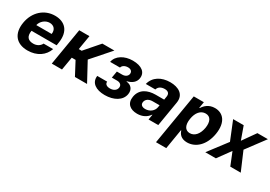

<svg xmlns="http://www.w3.org/2000/svg" viewBox="18 -1404 3462 2459"><g transform="rotate(30 1749.0 -174.5)"><path d="M261.7 10.7C401.6 10.7 503.2 -62.5 539.1 -169.4H398.1C377.5 -126.8 333.5 -102.3 283 -102.3C206 -102.3 166.9 -141.3 181.5 -234H553.3L559.7 -275.6C589.8 -460.9 494 -552.6 349.4 -552.6C188.9 -552.6 66.1 -438.6 38 -270.2C8.9 -97.3 93.8 10.7 261.7 10.7ZM198.5 -327.8C211.3 -387.8 269.2 -439.6 334.2 -439.6C399.5 -439.6 436.1 -392.8 425.4 -327.8Z M616.8 0H767.8L800.4 -193.5H856.9L959.2 0H1138.5L989.7 -274.9L1227.6 -545.5H1049.7L865.8 -333.8H823.2L858.7 -545.5H707.7Z M1346.6 -154.5H1199.9C1185.7 -47.9 1272.4 10.7 1403.1 10.7C1537.6 10.7 1643.8 -49.7 1660.5 -151.3C1673.3 -227.3 1626.8 -274.9 1560.7 -279.1L1562.1 -284.8C1632.1 -301.1 1679 -340.9 1688.6 -398.8C1704.9 -493.6 1631.4 -552.6 1498.2 -552.6C1375.7 -552.6 1271 -490.8 1252.8 -392.8H1398.8C1405.9 -424.7 1442.5 -447.1 1486.9 -447.1C1532.3 -447.1 1556.1 -422.2 1550.8 -385.7C1545.5 -352.6 1513.8 -328.5 1468 -328.5H1389.6L1372.5 -229.4H1451C1497.9 -229.4 1525.2 -202.4 1518.1 -163C1511 -119.7 1469.8 -96.2 1420.1 -96.2C1371.8 -96.2 1342 -118.3 1346.6 -154.5Z M1882.8 10.3C1963.4 10.3 2021.7 -24.9 2056.5 -75.6H2060.7L2047.9 0H2191.4L2252.8 -367.9C2274.5 -497.9 2172.9 -552.6 2052.2 -552.6C1921.2 -552.6 1818.2 -490.8 1790.1 -376.4H1930.8C1942.8 -418.3 1980.1 -442.1 2034.1 -442.1C2085.2 -442.1 2109 -415.5 2102.3 -371.4L2094.1 -320H1969.1C1851.9 -320 1749.3 -273.8 1728.7 -152.3C1710.9 -44.7 1779.1 10.3 1882.8 10.3ZM1873.9 -157.3C1880.7 -199.9 1919.4 -228.3 1977.6 -228H2079.5L2073.9 -195C2063.6 -137.4 2009.9 -94.1 1943.5 -94.1C1896.3 -94.1 1867.5 -116.1 1873.9 -157.3Z M2275.9 204.5H2427.6L2475.9 -87.4H2481.5C2494.3 -41.9 2531.2 8.9 2619.7 8.9C2744 8.9 2857.6 -89.5 2887.8 -272C2918.7 -459.5 2833.5 -552.6 2713.8 -552.6C2622.2 -552.6 2568.9 -498.2 2542.3 -453.8H2535.5L2550.8 -545.5H2401.6ZM2504.3 -272.7C2519.5 -370 2571.4 -432.2 2644.9 -432.2C2719.8 -432.2 2748.2 -367.2 2733.3 -272.7C2716.6 -177.6 2666.2 -111.5 2592.3 -111.5C2519.2 -111.5 2488.3 -175.4 2504.3 -272.7Z M3139.9 -545.5H2983.7L3094.5 -272.7L2887.1 0H3043.3L3180.4 -188.6L3256.7 0H3411.2L3294.4 -272.7L3497.9 -545.5H3342.7L3208.1 -354.8Z"/></g></svg>

Font: Margiela Sans
Style: Bold Italic
Weight: 700
Italic angle: -9.39999°
Designer: Stefan Endress, Andreas Faust
Version: Version 1.100;FEAKit 1.0